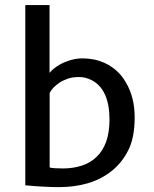

<svg xmlns="http://www.w3.org/2000/svg" viewBox="-20 -747 622 774"><path d="M82 0V-726.6H179.7V-453.6Q211.9 -490.2 269 -505.9Q290.5 -511.7 313.2 -511.7Q335.9 -511.7 359.4 -507.1Q382.8 -502.4 406 -491.2Q429.2 -480 450.2 -461.4Q471.2 -442.9 487.3 -415Q522.9 -355.5 522.9 -273.7Q522.9 -191.9 496.8 -140.6Q470.7 -89.4 428.5 -56.4Q386.2 -23.4 333.3 -8.1Q280.3 7.3 219 7.3Q157.7 7.3 82 0ZM180.2 -71.8Q193.8 -67.9 233.9 -67.9Q273.9 -67.9 309.1 -79.1Q344.2 -90.3 369.1 -114.3Q421.4 -164.6 421.4 -264.2Q421.4 -385.7 350.6 -423.3Q325.2 -436.5 298.8 -436.5Q272.5 -436.5 252.9 -429.7Q233.4 -422.9 218.8 -413.1Q190.9 -394 180.2 -372.1Z"/></svg>

Font: Inder
Style: Regular
Weight: 400
Designer: Irina Smirnova
Foundry: Irina Smirnova
Version: Version 1.001